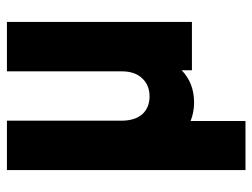

<svg xmlns="http://www.w3.org/2000/svg" viewBox="-108 -462 736 560"><g transform="rotate(-90 260.0 -182.0)"><path d="M188 -529.8V-195.8Q188 -156.7 207 -134.8Q226.6 -113.8 258.8 -113.8Q291.5 -113.8 311 -134.8Q332 -155.8 332 -195.8V-529.8H476.1V9.8H335V-20Q297.4 16.1 241.2 16.1Q212.9 16.1 187 5.9V166H43.9V-529.8Z"/></g></svg>

Font: D-DIN-PRO Heavy
Style: Bold
Weight: 900
Designer: Charles Nix
Foundry: CyberFei
Version: Version 1.000;hotconv 1.0.109;makeotfexe 2.5.65596